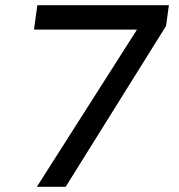

<svg xmlns="http://www.w3.org/2000/svg" viewBox="-20 -720 690 740"><path d="M122 0 508 -606H111L124 -700H631L620 -620L233 0Z"/></svg>

Font: Host Grotesk Medium
Style: Italic
Weight: 500
Italic angle: -8°
Designer: Doğukan Karapınar based on Poppins by Indian Type Foundry, Jonny Pinhorn
Foundry: Element Type
Version: Version 1.001; ttfautohint (v1.8.4.7-5d5b)